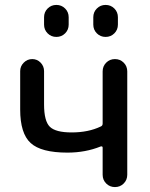

<svg xmlns="http://www.w3.org/2000/svg" viewBox="-20 -760 609 780"><path d="M459 -690V-660Q459 -639 444.5 -624.5Q430 -610 409 -610Q388 -610 373.5 -624.5Q359 -639 359 -660V-690Q359 -711 373.5 -725.5Q388 -740 409 -740Q430 -740 444.5 -725.5Q459 -711 459 -690ZM159 -690Q159 -711 173.5 -725.5Q188 -740 209 -740Q230 -740 244.5 -725.5Q259 -711 259 -690V-660Q259 -639 244.5 -624.5Q230 -610 209 -610Q188 -610 173.5 -624.5Q159 -639 159 -660ZM254 -140Q147 -140 104.5 -179Q62 -218 62 -315V-471Q62 -491 76.5 -505.5Q91 -520 111 -520Q131 -520 145 -505.5Q159 -491 159 -471V-336Q159 -268 182.5 -245Q206 -222 271 -222Q339 -222 389 -246Q397 -249 397 -258V-470Q397 -491 411.5 -505.5Q426 -520 447 -520Q468 -520 482.5 -505.5Q497 -491 497 -470V-50Q497 -29 482.5 -14.5Q468 0 447 0Q426 0 411.5 -14.5Q397 -29 397 -50V-160Q397 -167 389 -165Q327 -140 254 -140Z"/></svg>

Font: Rounded Mplus 1c Medium
Style: Regular
Weight: 500
Version: Version 1.059.20150529